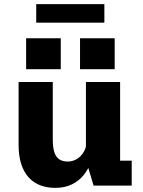

<svg xmlns="http://www.w3.org/2000/svg" viewBox="-20 -896 690 927"><path d="M246.3 11.1Q208.1 11.1 175.6 -0.9Q143.1 -12.9 119.6 -38.1Q96 -63.3 82.9 -102.7Q69.8 -142.1 69.8 -196.9V-500H234.8V-222.4Q234.8 -184.4 242.4 -161Q250.1 -137.6 265.9 -126.9Q281.8 -116.1 306.4 -116.1Q325.1 -116.1 340.8 -123Q356.4 -129.8 368.3 -141.6Q380.3 -153.4 387.5 -168Q394.7 -182.7 396.6 -198L429.1 -180Q429.1 -146.6 418 -113Q406.9 -79.3 384.2 -51.1Q361.6 -22.9 327.2 -5.9Q292.9 11.1 246.3 11.1ZM431.7 0 394.9 -123.5V-500H559.9V-88.1L535.9 -120.3H615.9V0ZM106.1 -711.1H273.4V-561.9H106.1ZM366.4 -711.1H533.7V-561.9H366.4ZM154.9 -786.4V-876H483.9V-786.4Z"/></svg>

Font: Trispace Thin
Style: Regular
Weight: 100
Designer: Tyler Finck
Foundry: Etcetera Type Company
Version: Version 1.210